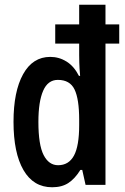

<svg xmlns="http://www.w3.org/2000/svg" viewBox="-20 -831 528 810"><path d="M200 -41Q121 -41 79 -113.5Q37 -186 37 -317Q37 -445 77.5 -518Q118 -591 192 -591Q229 -591 260.5 -571.5Q292 -552 313 -511H318Q315 -545 314.5 -567Q314 -589 314 -599V-647H213V-728H314V-811H425V-728H483V-647H425V-51H341L327 -114H319Q296 -77 268.5 -59Q241 -41 200 -41ZM225 -134Q270 -134 292 -174.5Q314 -215 314 -303V-326Q314 -413 294.5 -453.5Q275 -494 224 -494Q182 -494 162 -448Q142 -402 142 -317Q142 -220 164 -177Q186 -134 225 -134Z"/></svg>

Font: Noto Sans Tamil UI ExtraCondensed SemiBold
Style: Regular
Weight: 600
Width: 2
Designer: Jelle Bosma - Monotype Design Team
Foundry: Monotype Imaging Inc.
Version: Version 2.004; ttfautohint (v1.8.4.7-5d5b)